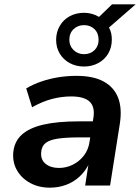

<svg xmlns="http://www.w3.org/2000/svg" viewBox="-20 -856 646 886"><path d="M210 10Q159 10 119.5 -11.5Q80 -33 59 -69Q38 -105 41 -150Q45 -201 79 -233Q113 -265 178.5 -280.5Q244 -296 345 -296H423L412 -222H347Q287 -222 248.5 -216.5Q210 -211 191 -196.5Q172 -182 170 -153Q167 -119 190.5 -100Q214 -81 252 -81Q286 -81 316 -96Q346 -111 367 -138Q388 -165 393 -201L411 -312Q419 -363 393.5 -387Q368 -411 308 -411Q265 -411 220.5 -399.5Q176 -388 128 -361L101 -448Q133 -467 171 -480Q209 -493 250 -499.5Q291 -506 333 -506Q410 -506 458 -480Q506 -454 525 -405Q544 -356 533 -285L488 0H373L389 -103H392Q375 -67 347.5 -41.5Q320 -16 285 -3Q250 10 210 10ZM368 -549Q331 -549 301.5 -565Q272 -581 255.5 -609Q239 -637 239 -672Q239 -707 255.5 -736Q272 -765 301.5 -781Q331 -797 368 -797Q387 -797 404.5 -792Q422 -787 437 -778L497 -836H606L483 -729Q490 -716 493 -702.5Q496 -689 496 -673Q496 -637 479.5 -609Q463 -581 433.5 -565Q404 -549 368 -549ZM368 -606Q397 -606 416 -624.5Q435 -643 435 -672Q435 -703 416 -721.5Q397 -740 368 -740Q339 -740 319.5 -721.5Q300 -703 300 -672Q300 -644 319.5 -625Q339 -606 368 -606Z"/></svg>

Font: Nunito Sans 9pt
Style: Bold Italic
Weight: 700
Italic angle: -9°
Version: Version 3.101;gftools[0.9.27]